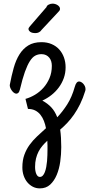

<svg xmlns="http://www.w3.org/2000/svg" viewBox="-20 -624 490 1056"><path d="M103 296.9Q103 257.8 113.8 227.8Q124.5 197.8 142.6 172.9Q160.6 147.9 184.1 126Q207.5 104 232.9 81.1Q229 60.1 221.4 40.8Q213.9 21.5 202.1 6.8Q190.4 -7.8 173.6 -16.4Q156.7 -24.9 133.8 -24.9L120.1 -80.1Q146.5 -87.4 172.4 -102.8Q198.2 -118.2 218.8 -141.1Q239.3 -164.1 252.2 -194.3Q265.1 -224.6 265.1 -262.2Q265.1 -274.9 261.7 -286.4Q258.3 -297.9 251.2 -306.6Q244.1 -315.4 233.4 -320.8Q222.7 -326.2 208 -326.2Q189.5 -326.2 173.8 -317.9Q158.2 -309.6 144.3 -287.8Q130.4 -266.1 116.9 -228.5Q103.5 -190.9 89.8 -132.8Q86.4 -118.7 80.6 -113.3Q74.7 -107.9 68.1 -108.9Q61.5 -109.9 54.9 -115.2Q48.3 -120.6 43.2 -128.4Q38.1 -136.2 35.4 -144.5Q32.7 -152.8 34.2 -159.2Q43.5 -208 55.4 -250.7Q67.4 -293.5 86.9 -324.7Q106.4 -356 135.5 -374Q164.6 -392.1 208 -392.1Q239.3 -392.1 264.2 -381.3Q289.1 -370.6 305.9 -351.8Q322.8 -333 331.8 -307.9Q340.8 -282.7 340.8 -253.9Q340.8 -222.2 330.8 -194.3Q320.8 -166.5 303.5 -143.1Q286.1 -119.6 262.9 -101.3Q239.7 -83 212.9 -70.8Q241.7 -55.2 262 -33.7Q282.2 -12.2 294.9 21Q324.2 -9.8 349.9 -50Q375.5 -90.3 391.1 -146Q395.5 -161.6 401.4 -168.7Q407.2 -175.8 415 -175.8Q420.9 -175.8 427.2 -172.1Q433.6 -168.5 438.7 -162.6Q443.8 -156.7 447 -149.4Q450.2 -142.1 450.2 -134.8Q450.2 -133.8 450.2 -130.9Q450.2 -127.9 449.2 -125Q436.5 -84 420.7 -51.8Q404.8 -19.5 387 6.1Q369.1 31.7 349.9 52Q330.6 72.3 311 88.9Q316.9 129.9 316.9 185.1Q316.9 224.6 311.3 264.9Q305.7 305.2 292 337.9Q278.3 370.6 255.9 391.4Q233.4 412.1 199.2 412.1Q178.2 412.1 160.6 403.1Q143.1 394 130.1 378.4Q117.2 362.8 110.1 341.8Q103 320.8 103 296.9ZM241.2 199.2Q241.2 188.5 241.2 176Q241.2 163.6 240.2 149.9Q225.6 163.6 213.1 178.2Q200.7 192.9 191.9 210Q183.1 227.1 178 247.8Q172.9 268.6 172.9 293.9Q172.9 317.4 179.9 333.3Q187 349.1 199.2 349.1Q208.5 349.1 215.3 341.8Q222.2 334.5 226.8 322.3Q231.4 310.1 234.4 294.4Q237.3 278.8 238.8 262Q240.2 245.1 240.7 229Q241.2 212.9 241.2 199.2ZM209 -460Q202.6 -450.2 193.4 -446Q184.1 -441.9 175.8 -441.9Q155.3 -441.9 146 -449.2Q136.7 -456.5 136.7 -464.8Q136.7 -468.8 139.4 -472.4Q142.1 -476.1 145 -480L235.8 -585Q237.3 -593.3 247.8 -598.6Q258.3 -604 269 -604Q276.4 -604 283.7 -601.8Q291 -599.6 296.9 -595.7Q302.7 -591.8 306.4 -586.7Q310.1 -581.5 310.1 -575.2Q310.1 -568.4 305.9 -564Q301.8 -559.6 297.9 -555.2Z"/></svg>

Font: Grand Hotel
Style: Regular
Weight: 400
Designer: Brian J. Bonislawsky & Jim Lyles for Astigmatic (AOETI)
Foundry: Astigmatic (AOETI)
Version: Version 001.000